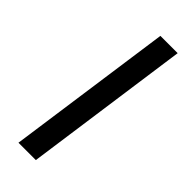

<svg xmlns="http://www.w3.org/2000/svg" viewBox="-229 -720 752 752"><g transform="rotate(45 147.0 -344.5)"><path d="M158.2 0H62L159.2 -689H254.9Z"/></g></svg>

Font: FiraSans-Italic
Style: Italic
Weight: 400
Italic angle: -8°
Designer: Carrois Corporate & Edenspiekermann AG
Foundry: Carrois Corporate GbR & Edenspiekermann AG
Version: Version 3.106;PS 003.106;hotconv 1.0.70;makeotf.lib2.5.58329